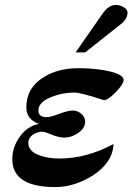

<svg xmlns="http://www.w3.org/2000/svg" viewBox="-20 -742 540 780"><path d="M498 -691Q498 -665 471 -644L326 -529H287L395 -684Q421 -722 450 -722Q466 -722 480 -714Q498 -705 498 -691ZM482 -417Q482 -401 450 -367Q418 -335 402 -335Q309 -366 281 -366Q236 -366 194 -350Q136 -329 136 -293Q136 -266 169 -266Q186 -266 219 -279Q256 -293 276 -293Q295 -293 310.5 -279.5Q326 -266 326 -248Q326 -220 296 -201Q270 -183 241 -183Q220 -183 190 -195Q161 -207 153 -207Q132 -207 115 -196Q95 -182 95 -162Q95 -126 143 -110Q177 -98 221 -98Q332 -98 441 -157Q439 -83 357 -29Q281 18 205 18Q30 18 30 -95Q30 -144 60 -186Q90 -229 138 -239Q87 -257 87 -306Q87 -385 157 -428Q215 -465 299 -465Q325 -465 350.5 -463Q376 -461 401 -457Q482 -443 482 -417Z"/></svg>

Font: GFS Didot
Style: Bold Italic
Weight: 700
Italic angle: -12°
Designer: Designed by Takis Katsoulidis and George D. Matthiopoulos.
Foundry: Designed by Takis Katsoulidis and George D. Matthiopoulos.
Version: Version 1.0